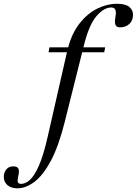

<svg xmlns="http://www.w3.org/2000/svg" viewBox="-190 -762 722 1014"><path d="M152 -118.5Q120 9.5 78.8 86.8Q37.5 164 -8 198.2Q-53.5 232.5 -97.5 232.5Q-132 232.5 -151 215.5Q-170 198.5 -170 171Q-170 149 -156.8 132.8Q-143.5 116.5 -120 116.5Q-100 116.5 -93.5 127.2Q-87 138 -93 165.5Q-99 193 -95.2 201Q-91.5 209 -78.5 209Q-55 209 -31.2 187.2Q-7.5 165.5 16.2 111.2Q40 57 62 -40.5L163.5 -486H66.5L71 -512H170Q191 -589.5 232 -640.5Q273 -691.5 324.2 -716.8Q375.5 -742 428 -742Q473 -742 492.8 -725.5Q512.5 -709 512.5 -684Q512.5 -653.5 493 -635.5Q473.5 -617.5 444 -617.5Q425 -617.5 419.8 -630.8Q414.5 -644 419.5 -671.5Q424.5 -699.5 419 -711Q413.5 -722.5 397.5 -722.5Q359 -722.5 320 -677.5Q281 -632.5 254.5 -528L250.5 -512H365.5L360.5 -486H244Z"/></svg>

Font: Newsreader 72pt
Style: Italic
Weight: 400
Italic angle: -17°
Designer: Hugues Gentile
Foundry: Production Type
Version: Version 1.003; ttfautohint (v1.8.3)